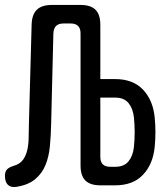

<svg xmlns="http://www.w3.org/2000/svg" viewBox="-46 -750 666 777"><path d="M170 -615 161 -249Q160 -202 156 -159Q152 -116 138 -82Q124 -48 96.5 -25Q69 -2 22 6Q-1 10 -13.5 -1.5Q-26 -13 -26 -38Q-26 -55 -18 -64Q-10 -73 10 -79Q36 -87 48 -104.5Q60 -122 65 -145.5Q70 -169 70 -196Q70 -223 71 -249L82 -650Q83 -691 103 -710.5Q123 -730 164 -730H280Q321 -730 340.5 -710.5Q360 -691 360 -650V-430H420Q492 -430 532.5 -387.5Q573 -345 580 -275Q583 -245 583 -215Q583 -185 580 -155Q573 -85 532.5 -42.5Q492 0 420 0H360Q319 0 299.5 -19.5Q280 -39 280 -80V-615Q280 -635 270 -645Q260 -655 240 -655H211Q191 -655 181 -645Q171 -635 170 -615ZM360 -115Q360 -95 370 -85Q380 -75 400 -75H420Q456 -75 474 -97Q492 -119 496 -155Q499 -185 499 -215Q499 -245 496 -275Q492 -311 474 -333Q456 -355 420 -355H360Z"/></svg>

Font: Maple Mono NF
Style: Regular
Weight: 400
Monospace: yes
Designer: subframe7536
Version: Version 7.000